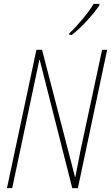

<svg xmlns="http://www.w3.org/2000/svg" viewBox="-20 -971 573 991"><path d="M337 -798 338 -791H351C400 -828 463 -899 493 -943V-951H463C439 -909 385 -844 337 -798ZM16 0H43L156 -534C168 -589 175 -626 183 -662H185L353 0H382L533 -714H507L395 -191C388 -156 378 -105 369 -58H367L197 -714H168Z"/></svg>

Font: Noto Sans Condensed Thin
Style: Italic
Weight: 100
Width: 3
Italic angle: -12°
Designer: Monotype Design Team
Foundry: Monotype Imaging Inc.
Version: Version 2.013